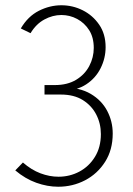

<svg xmlns="http://www.w3.org/2000/svg" viewBox="-20 -702 506 729"><path d="M201 7Q160 7 118 -8Q76 -23 38 -55L67 -85Q99 -57 133.5 -44Q168 -31 202 -31Q245 -31 281.5 -50.5Q318 -70 340.5 -106.5Q363 -143 363 -193Q363 -233 345.5 -267Q328 -301 294.5 -322Q261 -343 211 -343H149V-379H188Q236 -379 269 -399Q302 -419 319 -451.5Q336 -484 336 -520Q336 -560 318.5 -587.5Q301 -615 273 -630Q245 -645 213 -645Q180 -645 148.5 -628Q117 -611 96 -576L59 -594Q86 -640 127.5 -661Q169 -682 213 -682Q256 -682 294 -663Q332 -644 356.5 -608.5Q381 -573 381 -523Q381 -481 362 -443Q343 -405 307 -381.5Q271 -358 221 -358V-370Q283 -370 324.5 -345.5Q366 -321 387 -281Q408 -241 408 -195Q408 -133 379 -87.5Q350 -42 303 -17.5Q256 7 201 7Z"/></svg>

Font: Yaldevi ExtraLight ExtraLight
Style: Regular
Weight: 250
Version: Version 1.100